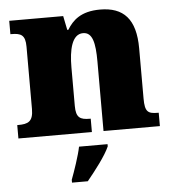

<svg xmlns="http://www.w3.org/2000/svg" viewBox="-54 -601 791 872"><g transform="rotate(-5 341.5 -165.0)"><path d="M14 0H349V-61H345C301 -61 282 -71 282 -125V-301C282 -380 297 -451 348 -451C391 -451 402 -402 402 -317V0H659V-61H655C610 -61 596 -70 596 -131V-360C596 -494 541 -551 434 -551C346 -551 308 -513 283 -472H278L265 -536H19V-475H23C67 -475 87 -466 87 -412V-128C87 -70 63 -61 18 -61H14ZM239 208V221H311C347 177 397 113 415 71V61H285C277 102 253 171 239 208Z"/></g></svg>

Font: Noto Serif Georgian Black
Style: Regular
Weight: 900
Designer: Monotype Design Team, Akaki Razmadze
Foundry: Google LLC
Version: Version 2.003